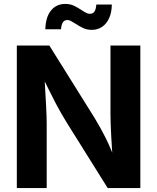

<svg xmlns="http://www.w3.org/2000/svg" viewBox="-20 -960 802 980"><path d="M65.9 -727.5H231.9L461.9 -359.4Q492.7 -309.1 519.3 -255.9Q545.9 -202.6 571.8 -132.8H556.6Q551.3 -196.3 547.6 -266.1Q543.9 -335.9 543.9 -378.4V-727.5H696.3V0H529.8L320.8 -334Q289.1 -385.3 264.2 -433.1Q239.3 -481 187 -587.4H206.1L209.5 -523.4Q212.9 -465.8 215.6 -413.8Q218.3 -361.8 218.3 -334.5V0H65.9ZM364.7 -839.4Q349.6 -849.1 340.8 -853.5Q332 -857.9 323.7 -857.9Q308.6 -857.9 300.5 -845.2Q292.5 -832.5 291.5 -810.5H211.4Q212.9 -872.1 240 -906Q267.1 -939.9 313 -939.9Q336.9 -939.9 355 -931.9Q373 -923.8 396 -908.7Q410.6 -898.9 419.9 -894.3Q429.2 -889.6 438.5 -889.6Q454.6 -889.6 462.2 -901.1Q469.7 -912.6 471.7 -937H550.8Q550.3 -896.5 537.1 -867.4Q523.9 -838.4 501.2 -823Q478.5 -807.6 449.2 -807.6Q424.8 -807.6 406.2 -815.9Q387.7 -824.2 364.7 -839.4Z"/></svg>

Font: Inter RS Variable
Style: Regular
Weight: 400
Designer: Rasmus Andersson (customised by Maria Ramos and Noel Pretorius)
Foundry: rsms
Version: Version 3.001;Glyphs 3.2.3 (3260)